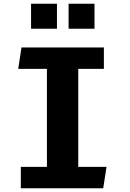

<svg xmlns="http://www.w3.org/2000/svg" viewBox="-20 -1003 690 1023"><path d="M94.5 -750H533.5V-636H397V-114H547.5L530 0H91V-114H230V-636H77ZM145.5 -983H283.5V-850H145.5ZM345.5 -983H483.5V-850H345.5Z"/></svg>

Font: B612 Mono
Style: Bold
Weight: 700
Version: Version 1.005